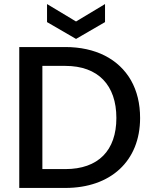

<svg xmlns="http://www.w3.org/2000/svg" viewBox="-20 -927 749 947"><path d="M75 -695V0H302C525 0 671 -132 671 -345C671 -416 656 -478 626 -531C565 -637 450 -695 302 -695ZM189 -602H302C465 -602 554 -506 554 -345C554 -185 465 -93 302 -93H189ZM212 -818 355 -735 498 -818V-907L355 -821L212 -907Z"/></svg>

Font: Poppins Medium
Style: Regular
Weight: 500
Designer: Ninad Kale (Devanagari), Jonny Pinhorn (Latin)
Foundry: Indian Type Foundry
Version: 4.004